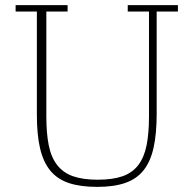

<svg xmlns="http://www.w3.org/2000/svg" viewBox="-20 -718 756 750"><path d="M360 12Q294 12 249 -3Q204 -18 176.5 -51.5Q149 -85 136.5 -138.5Q124 -192 124 -270V-673H41V-698H244V-673H161V-264Q161 -197 170.5 -150Q180 -103 203.5 -73Q227 -43 265.5 -29.5Q304 -16 362 -16Q420 -16 458.5 -29.5Q497 -43 520 -73Q543 -103 552.5 -150Q562 -197 562 -264V-673H479V-698H675V-673H592V-273Q592 -196 580 -141.5Q568 -87 541 -53Q514 -19 469.5 -3.5Q425 12 360 12Z"/></svg>

Font: IBM Plex Serif ExtraLight
Style: Regular
Weight: 200
Designer: Mike Abbink, Paul van der Laan, Pieter van Rosmalen
Foundry: Bold Monday
Version: Version 2.5